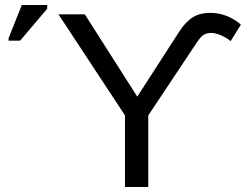

<svg xmlns="http://www.w3.org/2000/svg" viewBox="-20 -745 998 765"><path d="M816.9 -693.8Q884.8 -693.8 939.9 -647L898.9 -581.1Q885.3 -593.3 862.1 -603.5Q838.9 -613.8 821.8 -613.8Q803.7 -613.8 792 -606.7Q780.3 -599.6 765.1 -577.1L570.8 -285.2V0H478V-285.2L212.9 -688H317.9L526.9 -359.9L692.9 -617.2Q719.7 -658.7 748.5 -676.3Q777.3 -693.8 816.9 -693.8ZM60.1 -583H14.2V-592.8L66.9 -725.1H168V-710Z"/></svg>

Font: Libra Sans Modern
Style: Regular
Weight: 400
Foundry: Stefan Peev, Context Ltd
Version: Version 1.000